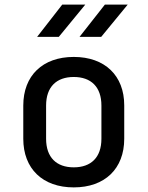

<svg xmlns="http://www.w3.org/2000/svg" viewBox="-20 -805 640 833"><path d="M235 -645 350 -785H250L141 -645ZM419 -645 534 -785H435L325 -645ZM300 8C435 8 519 -73 519 -203V-348C519 -477 435 -558 300 -558C165 -558 81 -477 81 -347V-203C81 -73 165 8 300 8ZM300 -79C225 -79 180 -122 180 -203V-347C180 -428 225 -471 300 -471C375 -471 420 -428 420 -347V-203C420 -122 375 -79 300 -79Z"/></svg>

Font: Tekne LDO Medium
Style: Regular
Weight: 500
Monospace: yes
Designer: Alessio Laiso, Mario Rullo, Paolo Rosset
Foundry: Alessio Laiso
Version: Version 1.000;hotconv 1.0.109;makeotfexe 2.5.65596